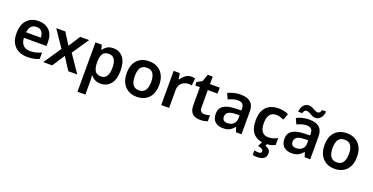

<svg xmlns="http://www.w3.org/2000/svg" viewBox="-29 -1685 5553 2860"><g transform="rotate(20 2747.5 -254.5)"><path d="M299 -552Q408 -552 471.5 -487Q535 -422 535 -306V-242H177Q179 -168 218 -127.5Q257 -87 326 -87Q378 -87 420 -97.5Q462 -108 506 -128V-27Q465 -8 422.5 1Q380 10 320 10Q241 10 179.5 -20.5Q118 -51 83.5 -112.5Q49 -174 49 -267Q49 -406 118 -479Q187 -552 299 -552ZM299 -459Q248 -459 216.5 -426.5Q185 -394 179 -330H413Q412 -386 384.5 -422.5Q357 -459 299 -459Z M759 -277 580 -542H723L841 -357L959 -542H1101L921 -277L1110 0H968L841 -197L713 0H571Z M1486 -552Q1581 -552 1639 -481.5Q1697 -411 1697 -272Q1697 -133 1637.5 -61.5Q1578 10 1483 10Q1423 10 1386 -12Q1349 -34 1326 -63H1319Q1322 -44 1324 -21.5Q1326 1 1326 20V240H1201V-542H1303L1320 -470H1326Q1349 -504 1386.5 -528Q1424 -552 1486 -552ZM1450 -450Q1383 -450 1355.5 -410Q1328 -370 1326 -289V-273Q1326 -186 1353 -139.5Q1380 -93 1452 -93Q1512 -93 1540.5 -141.5Q1569 -190 1569 -274Q1569 -358 1540 -404Q1511 -450 1450 -450Z M2311 -272Q2311 -137 2241 -63.5Q2171 10 2051 10Q1977 10 1919 -23Q1861 -56 1828 -119Q1795 -182 1795 -272Q1795 -407 1864.5 -479.5Q1934 -552 2054 -552Q2129 -552 2187 -519.5Q2245 -487 2278 -424.5Q2311 -362 2311 -272ZM1923 -272Q1923 -186 1954 -139Q1985 -92 2053 -92Q2121 -92 2152 -139Q2183 -186 2183 -272Q2183 -359 2152 -404.5Q2121 -450 2052 -450Q1984 -450 1953.5 -404.5Q1923 -359 1923 -272Z M2725 -552Q2737 -552 2753 -550.5Q2769 -549 2780 -547L2769 -430Q2759 -433 2744.5 -434.5Q2730 -436 2719 -436Q2680 -436 2645 -419Q2610 -402 2588 -368Q2566 -334 2566 -281V0H2441V-542H2538L2555 -448H2561Q2586 -491 2627.5 -521.5Q2669 -552 2725 -552Z M3089 -91Q3112 -91 3134.5 -95Q3157 -99 3176 -106V-12Q3156 -2 3124 4Q3092 10 3057 10Q3011 10 2973 -5.5Q2935 -21 2913 -59Q2891 -97 2891 -165V-447H2818V-502L2898 -546L2938 -661H3017V-542H3171V-447H3017V-166Q3017 -128 3037 -109.5Q3057 -91 3089 -91Z M3501 -552Q3606 -552 3660 -506Q3714 -460 3714 -364V0H3626L3601 -75H3597Q3562 -31 3523 -10.5Q3484 10 3417 10Q3344 10 3296 -31Q3248 -72 3248 -158Q3248 -242 3309.5 -284Q3371 -326 3497 -330L3590 -333V-361Q3590 -413 3565 -435Q3540 -457 3495 -457Q3454 -457 3416 -445.5Q3378 -434 3342 -417L3302 -505Q3342 -526 3393.5 -539Q3445 -552 3501 -552ZM3524 -254Q3441 -251 3409 -225.5Q3377 -200 3377 -157Q3377 -118 3399.5 -101Q3422 -84 3459 -84Q3514 -84 3552 -116Q3590 -148 3590 -210V-256Z M4092 10Q3975 10 3908 -57Q3841 -124 3841 -268Q3841 -368 3874.5 -430.5Q3908 -493 3967 -522.5Q4026 -552 4102 -552Q4153 -552 4193 -542Q4233 -532 4261 -518L4224 -419Q4193 -432 4162 -440.5Q4131 -449 4102 -449Q3969 -449 3969 -269Q3969 -182 4002.5 -138Q4036 -94 4100 -94Q4145 -94 4180 -105Q4215 -116 4247 -135V-26Q4216 -8 4180.5 1Q4145 10 4092 10ZM4189 129Q4189 182 4154.5 211Q4120 240 4039 240Q4020 240 4004 238Q3988 236 3976 232V160Q3989 163 4007 165.5Q4025 168 4040 168Q4062 168 4076 160.5Q4090 153 4090 133Q4090 92 4005 79L4045 0H4125L4107 39Q4139 48 4164 69.5Q4189 91 4189 129Z M4590 -552Q4695 -552 4749 -506Q4803 -460 4803 -364V0H4715L4690 -75H4686Q4651 -31 4612 -10.5Q4573 10 4506 10Q4433 10 4385 -31Q4337 -72 4337 -158Q4337 -242 4398.5 -284Q4460 -326 4586 -330L4679 -333V-361Q4679 -413 4654 -435Q4629 -457 4584 -457Q4543 -457 4505 -445.5Q4467 -434 4431 -417L4391 -505Q4431 -526 4482.5 -539Q4534 -552 4590 -552ZM4613 -254Q4530 -251 4498 -225.5Q4466 -200 4466 -157Q4466 -118 4488.5 -101Q4511 -84 4548 -84Q4603 -84 4641 -116Q4679 -148 4679 -210V-256ZM4392 -605Q4398 -676 4432 -712Q4466 -748 4516 -748Q4544 -748 4570 -734.5Q4596 -721 4620 -707.5Q4644 -694 4667 -694Q4705 -694 4718 -749H4782Q4776 -679 4742 -642.5Q4708 -606 4659 -606Q4632 -606 4606 -619.5Q4580 -633 4555.5 -646.5Q4531 -660 4508 -660Q4469 -660 4457 -605Z M5446 -272Q5446 -137 5376 -63.5Q5306 10 5186 10Q5112 10 5054 -23Q4996 -56 4963 -119Q4930 -182 4930 -272Q4930 -407 4999.5 -479.5Q5069 -552 5189 -552Q5264 -552 5322 -519.5Q5380 -487 5413 -424.5Q5446 -362 5446 -272ZM5058 -272Q5058 -186 5089 -139Q5120 -92 5188 -92Q5256 -92 5287 -139Q5318 -186 5318 -272Q5318 -359 5287 -404.5Q5256 -450 5187 -450Q5119 -450 5088.5 -404.5Q5058 -359 5058 -272Z"/></g></svg>

Font: Noto Sans Medefaidrin SemiBold
Style: Regular
Weight: 600
Designer: Dalton Maag Ltd
Foundry: Dalton Maag Ltd
Version: Version 1.002; ttfautohint (v1.8.4.7-5d5b)